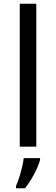

<svg xmlns="http://www.w3.org/2000/svg" viewBox="-20 -780 298 1021"><path d="M173 0H85V-760H173ZM193 70Q189 88 176.5 115.5Q164 143 147.5 171Q131 199 113 221H65V209Q73 192 81.5 165.5Q90 139 97 110.5Q104 82 106 61H193Z"/></svg>

Font: Noto Sans Batak
Style: Regular
Weight: 400
Designer: Monotype Design Team
Foundry: Monotype Imaging Inc.
Version: Version 2.002; ttfautohint (v1.8.4.7-5d5b)